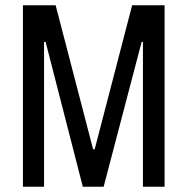

<svg xmlns="http://www.w3.org/2000/svg" viewBox="-20 -708 711 728"><path d="M67 0V-688H191L333 -142H339L481 -688H604V0H522V-549H517L373 0H294L153 -549H147V0Z"/></svg>

Font: Saira Condensed Medium
Style: Regular
Weight: 500
Width: 3
Designer: Hector Gatti with collaboration of the Omnibus-Type team
Foundry: Omnibus-Type
Version: Version 1.101